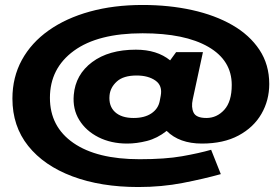

<svg xmlns="http://www.w3.org/2000/svg" viewBox="-20 -659 1116 773"><path d="M537 94Q386 94 271.5 51Q157 8 93.5 -71.5Q30 -151 30 -262Q30 -348 68 -417.5Q106 -487 176 -536.5Q246 -586 342 -612.5Q438 -639 554 -639Q661 -639 753.5 -618.5Q846 -598 915.5 -558Q985 -518 1024.5 -458.5Q1064 -399 1064 -321Q1064 -255 1032.5 -200.5Q1001 -146 940.5 -113.5Q880 -81 793 -81Q702 -81 651 -132Q613 -102 571.5 -91.5Q530 -81 492 -81Q427 -81 376.5 -106.5Q326 -132 299 -176Q272 -220 277 -277Q284 -359 351 -409Q418 -459 527 -459Q612 -459 665 -416L689 -449H797L756 -259Q749 -227 759.5 -205.5Q770 -184 811 -184Q853 -184 883 -217Q913 -250 913 -317Q913 -416 818.5 -470.5Q724 -525 554 -525Q374 -525 277.5 -454.5Q181 -384 181 -265Q181 -149 275.5 -83.5Q370 -18 542 -18Q645 -18 713 -30Q781 -42 830 -56L869 42Q801 61 716 77.5Q631 94 537 94ZM518 -184Q562 -184 589.5 -202.5Q617 -221 623 -252L627 -273Q635 -314 606 -334.5Q577 -355 530 -355Q477 -355 450.5 -331Q424 -307 421 -275Q417 -232 443 -208Q469 -184 518 -184Z"/></svg>

Font: Special Gothic Expanded One
Style: Regular
Weight: 400
Designer: Alistair McCready
Foundry: Monolith
Version: Version 1.010; ttfautohint (v1.8.4.7-5d5b)